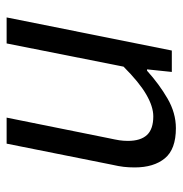

<svg xmlns="http://www.w3.org/2000/svg" viewBox="-6 -532 538 565"><g transform="rotate(90 262.5 -249.0)"><path d="M30.8 0 128.2 -486.1H191.2L183.6 -413.2H187.6Q227.1 -448.9 269.5 -473.5Q311.9 -498.1 356.7 -498.1Q418.7 -498.1 445.4 -465.6Q472.2 -433.1 472.2 -376.9Q472.2 -359.7 470.5 -344.8Q468.8 -329.9 464.2 -310L402.2 0H325.6L386.1 -300.1Q390.4 -319.8 392.3 -331.9Q394.1 -344 394.1 -356.8Q394.1 -394.2 376.8 -412.9Q359.5 -431.6 321.8 -431.6Q293.2 -431.6 257.4 -410.8Q221.6 -390.1 175.6 -344L107.3 0Z"/></g></svg>

Font: Source Sans 3
Style: Italic
Weight: 200
Italic angle: -11°
Designer: Paul D. Hunt
Foundry: Adobe
Version: Version 3.046;hotconv 1.0.118;makeotfexe 2.5.65603